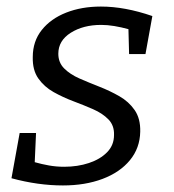

<svg xmlns="http://www.w3.org/2000/svg" viewBox="-20 -557 530 586"><path d="M172 9Q96 9 15 -13L40 -151H90L86 -62Q107 -56 129.5 -52Q152 -48 176 -48Q217 -48 251.5 -59.5Q286 -71 307 -92.5Q328 -114 328 -145Q329 -174 311 -192.5Q293 -211 264.5 -223.5Q236 -236 204 -248Q172 -260 143.5 -276Q115 -292 97 -317.5Q79 -343 80 -383Q80 -431 107.5 -465.5Q135 -500 182 -518.5Q229 -537 288 -537Q361 -537 445 -508L424 -392H374L372 -468Q350 -474 329 -477.5Q308 -481 289 -481Q234 -481 196 -457Q158 -433 158 -393Q158 -366 176 -348Q194 -330 222.5 -317.5Q251 -305 283 -292.5Q315 -280 344 -263.5Q373 -247 391 -221Q409 -195 408 -155Q407 -105 376.5 -68Q346 -31 293 -11Q240 9 172 9Z"/></svg>

Font: Bitter
Style: Italic
Weight: 400
Italic angle: -9°
Designer: Sol Matas, and Bitter project Authors
Foundry: Sol Matas
Version: Version 2.001